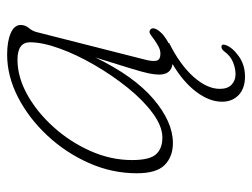

<svg xmlns="http://www.w3.org/2000/svg" viewBox="-104 -393 706 538"><g transform="rotate(-90 249.0 -124.0)"><path d="M350.5 -69Q345.5 -49.5 348 -38.5Q350.5 -27.5 367.5 -27.5Q377.5 -27.5 387.5 -32.8Q397.5 -38 408.5 -46Q417.5 -53 423 -56.2Q428.5 -59.5 433 -57Q443.5 -51 434.5 -36Q423 -18 397 -4.5L397.5 -3Q337 27 303 65Q269 103 269 139Q269 161 280.8 172Q292.5 183 310 183Q326.5 183 344 175.8Q361.5 168.5 373.5 152Q380 143.5 386.5 143.5Q395.5 143.5 392 154.5Q386 173.5 361.2 191.5Q336.5 209.5 303.5 209.5Q270.5 209.5 251.8 191.8Q233 174 233 145Q233 109.5 260.8 72.8Q288.5 36 338.5 6.5Q309 2 309 -31Q309 -43.5 312.5 -60.5Q316 -77.5 326.5 -111.5Q337 -145.5 357 -210Q304.5 -101.5 240.5 -47Q176.5 7.5 117 7.5Q79.5 7.5 56 -15.2Q32.5 -38 32.5 -93.5Q32.5 -163.5 61.5 -228.5Q90.5 -293.5 138.8 -345Q187 -396.5 246 -426.8Q305 -457 365 -457Q402 -457 425 -447Q448 -437 448 -419Q448 -406.5 439.5 -396.2Q431 -386 428 -374ZM69.5 -107Q69.5 -58 85.5 -40Q101.5 -22 132.5 -22Q164 -22 200.5 -48.8Q237 -75.5 272 -119Q307 -162.5 336 -212.5Q365 -262.5 382.2 -310.2Q399.5 -358 399.5 -393Q399.5 -428 350.5 -428Q302.5 -428 253.2 -400.8Q204 -373.5 162.2 -327.2Q120.5 -281 95 -223.8Q69.5 -166.5 69.5 -107Z"/></g></svg>

Font: Fraunces 9pt SuperSoft Thin
Style: Italic
Weight: 100
Italic angle: -16°
Version: Version 1.000;[0bf87f6ff]